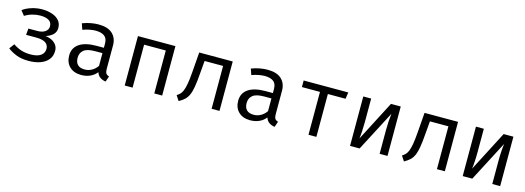

<svg xmlns="http://www.w3.org/2000/svg" viewBox="-3 -1283 5544 2026"><g transform="rotate(15 2769.0 -269.5)"><path d="M196.4 -317.4H293.8Q348.2 -317.4 379.5 -340Q410.8 -362.6 410.8 -398.5Q410.8 -441.5 377.2 -462.1Q343.6 -482.6 282.6 -482.6Q241.5 -482.6 197.4 -470.3Q153.3 -457.9 116.4 -434.4L75.4 -486.2Q115.9 -516.4 172.6 -533.8Q229.2 -551.3 285.6 -551.3Q345.1 -551.3 393.8 -535.1Q442.6 -519 471.3 -486.4Q500 -453.8 500 -404.6Q500 -359.5 469 -330.5Q437.9 -301.5 390.8 -288.2Q427.7 -284.6 459.5 -269.2Q491.3 -253.8 510.8 -226.9Q530.3 -200 530.3 -161.5Q530.3 -104.6 498.2 -65.9Q466.2 -27.2 411 -7.7Q355.9 11.8 285.1 11.8Q205.6 11.8 149.5 -10.8Q93.3 -33.3 55.4 -63.6L96.4 -119Q134.4 -91.8 180.5 -75.6Q226.7 -59.5 287.7 -59.5Q362.1 -59.5 399.2 -86.7Q436.4 -113.8 436.4 -159.5Q436.4 -247.2 299 -247.2H190.3Z M1105.1 -117.9Q1105.1 -85.1 1115.9 -70.3Q1126.7 -55.4 1149.2 -48.7L1128.2 11.8Q1093.3 7.2 1067.2 -10.5Q1041 -28.2 1029.2 -64.1Q1000 -26.7 956.2 -7.4Q912.3 11.8 860 11.8Q779 11.8 732.3 -33.8Q685.6 -79.5 685.6 -154.9Q685.6 -238.5 750.8 -283.1Q815.9 -327.7 939 -327.7H1018.5V-372.8Q1018.5 -431.3 984.4 -455.6Q950.3 -480 889.7 -480Q863.1 -480 827.2 -473.6Q791.3 -467.2 749.2 -452.3L726.7 -517.4Q775.9 -535.9 819.7 -543.6Q863.6 -551.3 903.1 -551.3Q1003.6 -551.3 1054.4 -504.1Q1105.1 -456.9 1105.1 -376.9ZM882.1 -53.8Q922.1 -53.8 958.2 -74.1Q994.4 -94.4 1018.5 -130.3V-269.2H940.5Q851.3 -269.2 814.6 -238.5Q777.9 -207.7 777.9 -155.9Q777.9 -53.8 882.1 -53.8Z M1656.9 0V-469.2H1420V0H1333.8V-540H1743.1V0Z M2369.2 -540V0H2283.1V-468.2H2081L2068.7 -325.6Q2062.1 -235.9 2052.1 -179Q2042.1 -122.1 2026.2 -87.4Q2010.3 -52.8 1985.9 -30.8Q1961.5 -8.7 1925.6 11.3L1889.2 -44.1Q1908.2 -55.9 1923.3 -70.5Q1938.5 -85.1 1950.3 -113.1Q1962.1 -141 1971 -190.5Q1980 -240 1986.2 -321.5L2003.1 -540Z M2951.3 -117.9Q2951.3 -85.1 2962.1 -70.3Q2972.8 -55.4 2995.4 -48.7L2974.4 11.8Q2939.5 7.2 2913.3 -10.5Q2887.2 -28.2 2875.4 -64.1Q2846.2 -26.7 2802.3 -7.4Q2758.5 11.8 2706.2 11.8Q2625.1 11.8 2578.5 -33.8Q2531.8 -79.5 2531.8 -154.9Q2531.8 -238.5 2596.9 -283.1Q2662.1 -327.7 2785.1 -327.7H2864.6V-372.8Q2864.6 -431.3 2830.5 -455.6Q2796.4 -480 2735.9 -480Q2709.2 -480 2673.3 -473.6Q2637.4 -467.2 2595.4 -452.3L2572.8 -517.4Q2622.1 -535.9 2665.9 -543.6Q2709.7 -551.3 2749.2 -551.3Q2849.7 -551.3 2900.5 -504.1Q2951.3 -456.9 2951.3 -376.9ZM2728.2 -53.8Q2768.2 -53.8 2804.4 -74.1Q2840.5 -94.4 2864.6 -130.3V-269.2H2786.7Q2697.4 -269.2 2660.8 -238.5Q2624.1 -207.7 2624.1 -155.9Q2624.1 -53.8 2728.2 -53.8Z M3631.3 -540 3621 -468.2H3427.7V0H3341.5V-468.2H3144.1V-540Z M4204.6 -540V0H4118.5V-252.8Q4118.5 -305.6 4121.5 -354.6Q4124.6 -403.6 4129.7 -440.5L3900 0H3795.4V-540H3881.5V-287.7Q3881.5 -235.4 3878.5 -184.4Q3875.4 -133.3 3870.8 -101.5L4097.9 -540Z M4830.8 -540V0H4744.6V-468.2H4542.6L4530.3 -325.6Q4523.6 -235.9 4513.6 -179Q4503.6 -122.1 4487.7 -87.4Q4471.8 -52.8 4447.4 -30.8Q4423.1 -8.7 4387.2 11.3L4350.8 -44.1Q4369.7 -55.9 4384.9 -70.5Q4400 -85.1 4411.8 -113.1Q4423.6 -141 4432.6 -190.5Q4441.5 -240 4447.7 -321.5L4464.6 -540Z M5435.4 -540V0H5349.2V-252.8Q5349.2 -305.6 5352.3 -354.6Q5355.4 -403.6 5360.5 -440.5L5130.8 0H5026.2V-540H5112.3V-287.7Q5112.3 -235.4 5109.2 -184.4Q5106.2 -133.3 5101.5 -101.5L5328.7 -540Z"/></g></svg>

Font: FiraCode Nerd Font
Style: Regular
Weight: 400
Designer: Carrois Corporate, Edenspiekermann AG, Nikita Prokopov
Foundry: Carrois Corporate, Edenspiekermann AG, Nikita Prokopov
Version: Version 6.002;Nerd Fonts 3.4.0